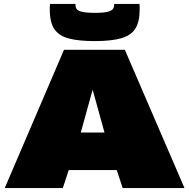

<svg xmlns="http://www.w3.org/2000/svg" viewBox="-20 -952 958 972"><path d="M4 0 304 -700H612L914 0H601L571 -91H328L298 0ZM389 -281H509L449 -498ZM460 -744Q379 -744 329 -757Q279 -770 255.5 -804.5Q232 -839 232 -903Q232 -910 232 -917.5Q232 -925 233 -932H362Q362 -929 362 -927Q362 -918 366.5 -908.5Q371 -899 392 -893Q413 -887 460 -887Q507 -887 527.5 -893Q548 -899 553 -908.5Q558 -918 558 -927Q558 -930 558 -932H686Q687 -925 687 -917.5Q687 -910 687 -903Q687 -842 665.5 -807.5Q644 -773 594 -758.5Q544 -744 460 -744Z"/></svg>

Font: Georama Extended Black
Style: Regular
Weight: 900
Width: 7
Designer: Jean-Baptiste Levee
Foundry: Production Type
Version: Version 1.000